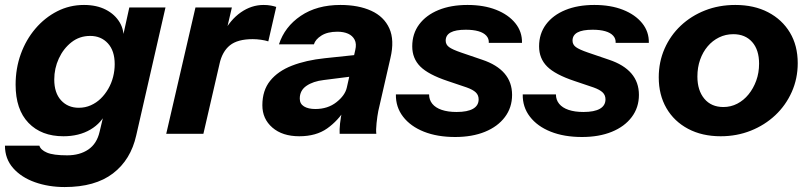

<svg xmlns="http://www.w3.org/2000/svg" viewBox="-42 -540 3261 775"><path d="M219 215Q154 215 99 195.5Q44 176 11 138.5Q-22 101 -22 48H117Q122 65 147.5 76Q173 87 229 87Q280 87 314.5 63.5Q349 40 360 -8L381 -96L390 -93Q369 -44 323 -17Q277 10 214 10Q125 10 73 -44Q21 -98 21 -198Q21 -264 42 -322Q63 -380 101 -424.5Q139 -469 189 -494.5Q239 -520 297 -520Q348 -520 385 -501Q422 -482 441.5 -449Q461 -416 456 -374H450L480 -510H626L508 6Q486 105 414 160Q342 215 219 215ZM276 -105Q302 -105 324.5 -115Q347 -125 364.5 -142Q382 -159 395 -181.5Q408 -204 414.5 -229.5Q421 -255 421 -281Q421 -335 393.5 -365Q366 -395 322 -395Q279 -395 246.5 -369.5Q214 -344 195.5 -304Q177 -264 177 -219Q177 -165 204.5 -135Q232 -105 276 -105Z M629 0 747 -510H894L866 -390H869L779 0ZM844 -282 858 -404Q887 -460 930 -490Q973 -520 1022 -520Q1038 -520 1051.5 -517.5Q1065 -515 1073 -512L1041 -373Q1029 -377 1011.5 -379.5Q994 -382 978 -382Q917 -382 886 -357Q855 -332 844 -282Z M1329 0Q1328 -17 1330.5 -41Q1333 -65 1340 -98H1338L1392 -338Q1398 -363 1389.5 -379.5Q1381 -396 1363 -404Q1345 -412 1320 -412Q1280 -412 1255.5 -396.5Q1231 -381 1225 -361H1084Q1107 -432 1172 -476Q1237 -520 1332 -520Q1405 -520 1456.5 -496.5Q1508 -473 1529.5 -425.5Q1551 -378 1534 -306L1485 -92Q1481 -72 1478 -43.5Q1475 -15 1477 0ZM1166 10Q1098 10 1057.5 -25Q1017 -60 1017 -115Q1017 -175 1048.5 -214Q1080 -253 1136.5 -275Q1193 -297 1269 -305L1411 -320L1391 -233L1265 -217Q1222 -212 1195 -193.5Q1168 -175 1168 -142Q1168 -121 1185 -110.5Q1202 -100 1231 -100Q1281 -100 1316 -127.5Q1351 -155 1358 -187L1353 -102Q1323 -53 1278.5 -21.5Q1234 10 1166 10Z M1795 13Q1723 13 1669 -8.5Q1615 -30 1585 -69Q1555 -108 1556 -159H1690Q1690 -137 1703 -121Q1716 -105 1741 -96.5Q1766 -88 1801 -88Q1845 -88 1867.5 -101Q1890 -114 1890 -139Q1890 -156 1878.5 -167Q1867 -178 1842 -187L1765 -213Q1687 -239 1654.5 -271.5Q1622 -304 1622 -353Q1622 -404 1650 -441.5Q1678 -479 1728 -499.5Q1778 -520 1845 -520Q1911 -520 1960.5 -500.5Q2010 -481 2038 -446.5Q2066 -412 2065 -367H1931Q1932 -384 1921 -396Q1910 -408 1889 -414Q1868 -420 1838 -420Q1797 -420 1777 -409Q1757 -398 1757 -376Q1757 -360 1770.5 -350Q1784 -340 1819 -328L1904 -299Q1964 -279 1994.5 -243.5Q2025 -208 2025 -157Q2025 -106 1996 -67.5Q1967 -29 1915.5 -8Q1864 13 1795 13Z M2307 13Q2235 13 2181 -8.5Q2127 -30 2097 -69Q2067 -108 2068 -159H2202Q2202 -137 2215 -121Q2228 -105 2253 -96.5Q2278 -88 2313 -88Q2357 -88 2379.5 -101Q2402 -114 2402 -139Q2402 -156 2390.5 -167Q2379 -178 2354 -187L2277 -213Q2199 -239 2166.5 -271.5Q2134 -304 2134 -353Q2134 -404 2162 -441.5Q2190 -479 2240 -499.5Q2290 -520 2357 -520Q2423 -520 2472.5 -500.5Q2522 -481 2550 -446.5Q2578 -412 2577 -367H2443Q2444 -384 2433 -396Q2422 -408 2401 -414Q2380 -420 2350 -420Q2309 -420 2289 -409Q2269 -398 2269 -376Q2269 -360 2282.5 -350Q2296 -340 2331 -328L2416 -299Q2476 -279 2506.5 -243.5Q2537 -208 2537 -157Q2537 -106 2508 -67.5Q2479 -29 2427.5 -8Q2376 13 2307 13Z M2867 10Q2792 10 2735.5 -20Q2679 -50 2648 -103.5Q2617 -157 2617 -228Q2617 -290 2640.5 -343.5Q2664 -397 2706 -436.5Q2748 -476 2804 -498Q2860 -520 2926 -520Q3002 -520 3058.5 -490.5Q3115 -461 3146.5 -408.5Q3178 -356 3178 -285Q3178 -223 3154 -169Q3130 -115 3087.5 -75Q3045 -35 2988.5 -12.5Q2932 10 2867 10ZM2878 -108Q2908 -108 2934 -121.5Q2960 -135 2979.5 -159Q2999 -183 3010.5 -214.5Q3022 -246 3022 -283Q3022 -339 2994 -370.5Q2966 -402 2918 -402Q2887 -402 2860.5 -389Q2834 -376 2814.5 -353Q2795 -330 2784 -299Q2773 -268 2773 -231Q2773 -175 2801 -141.5Q2829 -108 2878 -108Z"/></svg>

Font: Instrument Sans
Style: Bold Italic
Weight: 700
Italic angle: -13°
Designer: Rodrigo Fuenzalida
Foundry: fragTYPE
Version: Version 1.000;gftools[0.9.28]